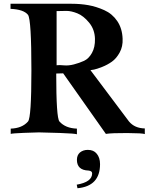

<svg xmlns="http://www.w3.org/2000/svg" viewBox="-20 -712 798 1021"><path d="M512 161Q512 278 392 289L388 270Q470 256 470 210Q470 197 451 195Q389 193 389 138Q389 113 405 99Q422 85 447 85Q478 85 494 105Q512 126 512 161ZM750 1Q739 -4 657 -4.5Q575 -5 543 0L316 -322L279 -321Q279 -86 296 -66Q328 -30 389 -28V2Q380 -2 297 -5Q214 -8 187 -8Q169 -8 107.5 -5.5Q46 -3 37 0V-28Q98 -30 129 -66Q147 -87 147 -337Q147 -607 129 -633Q106 -662 36 -665V-692H360Q408 -692 450 -684.5Q492 -677 534.5 -658Q577 -639 603.5 -600Q630 -561 632 -506Q634 -465 616.5 -433Q599 -401 575 -384Q551 -367 523 -356Q495 -345 480 -342Q465 -339 461 -339L666 -66Q696 -30 750 -29ZM485 -505Q484 -555 454 -591.5Q424 -628 391.5 -641Q359 -654 334 -654L281 -653V-365Q295 -367 319.5 -364.5Q344 -362 373 -369.5Q402 -377 427 -388.5Q452 -400 469 -430.5Q486 -461 485 -505Z"/></svg>

Font: GFS Artemisia
Style: Bold
Weight: 700
Designer: Designed by Takis Katsoulidis.
Foundry: Designed by Takis Katsoulidis.
Version: Version 1.0